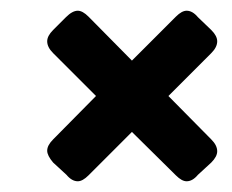

<svg xmlns="http://www.w3.org/2000/svg" viewBox="-20 -478 432 358"><path d="M125 -140Q114 -140 104 -152L79 -175Q68 -188 68 -197Q68 -207 79 -218L159 -299L79 -379Q68 -390 68 -401Q68 -411 79 -422L103 -446Q115 -458 125 -458Q134 -458 145 -447L226 -365L308 -447Q319 -458 328 -458Q339 -458 349 -446L374 -422Q385 -411 385 -401Q385 -390 374 -379L294 -299L374 -218Q385 -207 385 -196Q385 -186 374 -175L349 -152Q339 -140 328 -140Q319 -140 308 -151L226 -232L145 -151Q134 -140 125 -140Z"/></svg>

Font: Mitr
Style: Regular
Weight: 400
Designer: Thanarat Vachiruckul
Foundry: Cadson Demak
Version: Version 1.002